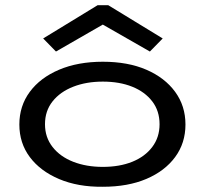

<svg xmlns="http://www.w3.org/2000/svg" viewBox="-20 -706 790 734"><path d="M373 8Q278 9 206 -21.5Q134 -52 94 -105.5Q54 -159 54 -230Q54 -301 94 -355Q134 -409 206 -439.5Q278 -470 373 -470Q469 -470 539.5 -439.5Q610 -409 649.5 -355Q689 -301 689 -230Q689 -159 649.5 -105.5Q610 -52 539.5 -22Q469 8 373 8ZM373 -68Q437 -68 485.5 -87.5Q534 -107 562 -144Q590 -181 590 -231Q590 -282 562 -318.5Q534 -355 485.5 -374.5Q437 -394 373 -394Q310 -394 260 -374.5Q210 -355 181 -318.5Q152 -282 152 -231Q152 -181 181 -144Q210 -107 260 -87.5Q310 -68 373 -68ZM194 -509 145 -559 353 -686H394L602 -559L553 -509L373 -612Z"/></svg>

Font: Inconsolata ExtraExpanded Medium
Style: Regular
Weight: 500
Width: 8
Monospace: yes
Designer: Raph Levien, Cyreal, Brenton Simpson
Foundry: Raph Levien, Cyreal, Google
Version: Version 3.001; ttfautohint (v1.8.2.53-6de2)